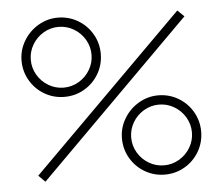

<svg xmlns="http://www.w3.org/2000/svg" viewBox="-53 -795 1007 869"><g transform="rotate(-5 451.0 -360.0)"><path d="M482 -165Q482 -213 506.8 -254.5Q531.5 -296 573 -320.5Q614.5 -345 662 -345Q711 -345 752.2 -321Q793.5 -297 817.8 -255.5Q842 -214 842 -165Q842 -116 817.8 -74.5Q793.5 -33 752.2 -9Q711 15 662 15Q613 15 571.8 -9Q530.5 -33 506.2 -74.5Q482 -116 482 -165ZM800 -165Q800 -202 781.2 -233.8Q762.5 -265.5 730.8 -284.2Q699 -303 662 -303Q625 -303 593.2 -284.2Q561.5 -265.5 542.8 -233.8Q524 -202 524 -165Q524 -128 542.8 -96.2Q561.5 -64.5 593.2 -45.8Q625 -27 662 -27Q699 -27 730.8 -45.8Q762.5 -64.5 781.2 -96.2Q800 -128 800 -165ZM60 -555Q60 -603 84.8 -644.5Q109.5 -686 151 -710.5Q192.5 -735 240 -735Q289 -735 330.2 -711Q371.5 -687 395.8 -645.5Q420 -604 420 -555Q420 -506 395.8 -464.5Q371.5 -423 330.2 -399Q289 -375 240 -375Q191 -375 149.8 -399Q108.5 -423 84.2 -464.5Q60 -506 60 -555ZM378 -555Q378 -592 359.2 -623.8Q340.5 -655.5 308.8 -674.2Q277 -693 240 -693Q203 -693 171.2 -674.2Q139.5 -655.5 120.8 -623.8Q102 -592 102 -555Q102 -518 120.8 -486.2Q139.5 -454.5 171.2 -435.8Q203 -417 240 -417Q277 -417 308.8 -435.8Q340.5 -454.5 359.2 -486.2Q378 -518 378 -555ZM90 -30 782 -720 812 -691 120 0Z"/></g></svg>

Font: Tap Sans
Style: Regular
Weight: 400
Designer: Tap Payments
Foundry: Tap Payments
Version: Version 1.001;Glyphs 3.1.2 (3151)